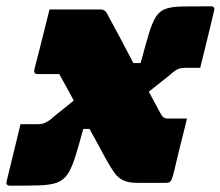

<svg xmlns="http://www.w3.org/2000/svg" viewBox="-50 -580 699 609"><path d="M107 -550H270Q282 -550 289 -538Q311 -497 332 -458Q353 -419 373 -380H396Q412 -439 422.5 -474Q433 -509 445 -527.5Q457 -546 477 -552.5Q497 -559 530.5 -559.5Q564 -560 618 -560Q633 -560 629 -546Q625 -529 617.5 -497Q610 -465 601 -429.5Q592 -394 585 -365H541Q526 -365 517.5 -362Q509 -359 499 -351Q489 -342 469 -326.5Q449 -311 422 -289Q441 -253 461 -217Q468 -204 481 -204H543Q542 -199 537.5 -180.5Q533 -162 526.5 -137Q520 -112 514 -86.5Q508 -61 503.5 -42Q499 -23 497 -18Q494 -8 490 -4Q486 0 476 0H386Q359 0 342 -7.5Q325 -15 312.5 -32.5Q300 -50 283 -81Q271 -104 258.5 -126.5Q246 -149 234 -171H214Q199 -115 188 -80.5Q177 -46 164 -27Q151 -8 130 -0.5Q109 7 73.5 8Q38 9 -18 9Q-32 9 -29 -5Q-25 -22 -17 -54Q-9 -86 -0.5 -122Q8 -158 15 -186H67Q82 -186 90.5 -189.5Q99 -193 109 -200Q119 -209 138.5 -224.5Q158 -240 184 -261Q173 -282 161.5 -302.5Q150 -323 138 -345H69Q56 -345 59 -360Q66 -387 75 -422Q84 -457 92.5 -491.5Q101 -526 107 -550Z"/></svg>

Font: Recursive Sn Lnr St XBk
Style: Italic
Weight: 1000
Italic angle: -15°
Version: Version 1.079;hotconv 1.0.112;makeotfexe 2.5.65598; ttfautoh